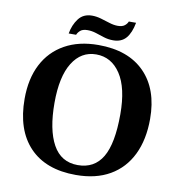

<svg xmlns="http://www.w3.org/2000/svg" viewBox="-90 -898 927 994"><g transform="rotate(10 374.0 -401.0)"><path d="M374 14Q216 14 130.5 -75.5Q45 -165 45 -329Q45 -434 84 -510Q123 -586 197 -627.5Q271 -669 374 -669Q531 -669 617 -581.5Q703 -494 703 -338Q703 -229 664.5 -150Q626 -71 552.5 -28.5Q479 14 374 14ZM375 -38Q462 -38 504.5 -109.5Q547 -181 547 -335Q547 -474 499 -546.5Q451 -619 371 -619Q292 -619 246.5 -546Q201 -473 201 -335Q201 -194 244 -116Q287 -38 375 -38ZM250 -701H211Q219 -747 244 -780Q269 -813 315 -813Q338 -813 362 -806Q386 -799 409.5 -791.5Q433 -784 454 -784Q477 -784 489.5 -793.5Q502 -803 507 -816H545Q535 -762 511 -734Q487 -706 443 -706Q417 -706 394 -713.5Q371 -721 349 -728Q327 -735 305 -735Q280 -735 267.5 -724.5Q255 -714 250 -701Z"/></g></svg>

Font: STIX Two Text
Style: Bold
Weight: 700
Designer: Ross Mills, John Hudson & Paul Hanslow, Tiro Typeworks Ltd; with prior portions MicroPress Inc., and Coen Hoffman.
Foundry: Tiro Typeworks Ltd
Version: Version 2.13 b171